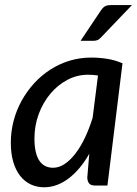

<svg xmlns="http://www.w3.org/2000/svg" viewBox="-20 -746 552 772"><path d="M23.5 0ZM412 0H363Q344 0 337.5 -9.5Q331 -19 331 -32.5L339 -128Q321.5 -97 301 -72.2Q280.5 -47.5 257.5 -29.8Q234.5 -12 209.5 -2.5Q184.5 7 157.5 7Q127.5 7 103 -4.8Q78.5 -16.5 60.8 -39.2Q43 -62 33.2 -95.5Q23.5 -129 23.5 -172.5Q23.5 -217.5 34.8 -260.2Q46 -303 67 -341Q88 -379 117.2 -411Q146.5 -443 182.2 -466Q218 -489 259.5 -501.8Q301 -514.5 346.5 -514.5Q379.5 -514.5 411 -509.5Q442.5 -504.5 472.5 -491.5ZM193.5 -71.5Q217.5 -71.5 240.2 -86.8Q263 -102 283.5 -128.8Q304 -155.5 321.5 -192.2Q339 -229 352.5 -272.5L374 -442.5Q353.5 -445.5 334 -445.5Q289.5 -445.5 250.2 -424.5Q211 -403.5 181.8 -368.2Q152.5 -333 135.5 -286.8Q118.5 -240.5 118.5 -189.5Q118.5 -130.5 137.5 -101Q156.5 -71.5 193.5 -71.5ZM510.5 -725.5 387 -596.5Q380 -588.5 373 -585.2Q366 -582 356 -582H304L385 -703Q392.5 -714.5 401 -720Q409.5 -725.5 425.5 -725.5Z"/></svg>

Font: Lato Medium
Style: Italic
Weight: 500
Italic angle: -7°
Designer: Lukasz Dziedzic
Foundry: tyPoland Lukasz Dziedzic
Version: Version 2.006; 2014-01-15